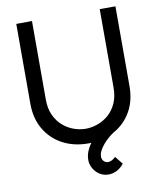

<svg xmlns="http://www.w3.org/2000/svg" viewBox="-98 -798 905 1083"><g transform="rotate(-10 354.0 -256.0)"><path d="M354 15Q270.5 15 206.5 -19.5Q142.5 -54 106.2 -116.2Q70 -178.5 70 -262.5V-719.5L160 -720V-270Q160 -219 177.2 -181.2Q194.5 -143.5 223 -118.5Q251.5 -93.5 285.8 -81.2Q320 -69 354 -69Q388.5 -69 423 -81.5Q457.5 -94 485.8 -118.8Q514 -143.5 531 -181.5Q548 -219.5 548 -270V-720H638V-262.5Q638 -179 601.8 -116.5Q565.5 -54 501.5 -19.5Q437.5 15 354 15ZM436 207.5Q408 207.5 385.5 193.2Q363 179 349.8 155.8Q336.5 132.5 336.5 106Q336.5 72.5 355.8 37.8Q375 3 407.2 -28.2Q439.5 -59.5 479 -82.5L523 -33Q492.5 -15.5 467 8Q441.5 31.5 426 56Q410.5 80.5 410.5 100.5Q410.5 117 421 127.5Q431.5 138 445.5 138Q456 138 467.2 132Q478.5 126 488.5 116L524.5 161Q507.5 183.5 484 195.5Q460.5 207.5 436 207.5Z"/></g></svg>

Font: Manrope ExtraLight Medium
Style: Regular
Weight: 500
Version: Version 4.504